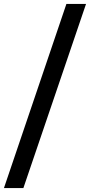

<svg xmlns="http://www.w3.org/2000/svg" viewBox="-41 -836 456 973"><path d="M77.5 117H-21L295.5 -816H395Z"/></svg>

Font: Argentum Novus Medium
Style: Regular
Weight: 500
Designer: Julieta Ulanovsky (font) & Cristiano Sobral (main changes)
Foundry: Julieta Ulanovsky (font) & Cristiano Sobral (main changes)
Version: Version 3.00;November 27, 2020;FontCreator 13.0.0.2655 64-bi